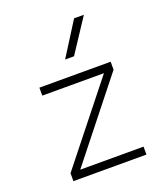

<svg xmlns="http://www.w3.org/2000/svg" viewBox="-144 -897 874 999"><g transform="rotate(-20 293.0 -397.5)"><path d="M89.8 0V-43.9L431.2 -473.6H89.8V-517.6H484.4V-473.6L143.6 -43.9H494.1V0ZM265.6 -609.4 382.8 -794.9H437L314.9 -609.4Z"/></g></svg>

Font: Caskaydia Cove ExtraLight
Style: Regular
Weight: 200
Monospace: yes
Designer: Aaron Bell
Foundry: Saja Typeworks
Version: Version 4.300; ttfautohint (v1.8.3)